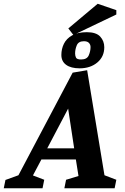

<svg xmlns="http://www.w3.org/2000/svg" viewBox="-82 -1000 662 1020"><path d="M-62 0 -53 -44 16 -69 304 -614 381 -627 473 -69 536 -45 527 0H260L269 -45L335 -65L321 -153H138L93 -68L153 -45L144 0ZM169 -212H312L280 -423ZM341 -637Q295 -637 269.5 -655.5Q244 -674 244 -708Q244 -740 257.5 -767.5Q271 -795 301 -812Q331 -829 379 -829Q429 -829 450.5 -805.5Q472 -782 472 -749Q472 -699 435 -668Q398 -637 341 -637ZM349 -684Q380 -684 389.5 -706Q399 -728 399 -750Q399 -763 390.5 -772Q382 -781 364 -781Q335 -781 326 -759.5Q317 -738 317 -716Q317 -703 322 -693.5Q327 -684 349 -684ZM308 -814 281 -849 437 -980 536 -946V-923Z"/></svg>

Font: Manuale
Style: Bold Italic
Weight: 700
Italic angle: -11°
Version: Version 1.002